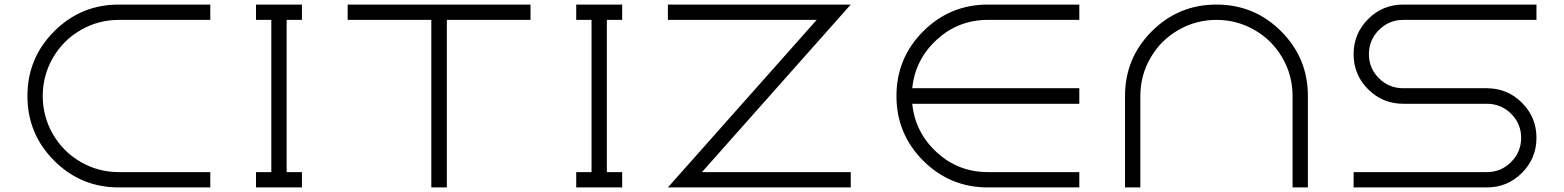

<svg xmlns="http://www.w3.org/2000/svg" viewBox="-20 -820 6842 840"><path d="M500 -800H900V-733H500Q410 -733 333 -688.5Q256 -644 211.5 -567Q167 -490 167 -400Q167 -310 211.5 -233Q256 -156 333 -111.5Q410 -67 500 -67H900V0H500Q334 0 217 -117Q100 -234 100 -400Q100 -566 217 -683Q334 -800 500 -800Z M1301 -733H1234V-67H1301V0H1100V-67H1167V-733H1100V-800H1301Z M1501 -733V-800H2301V-733H1935V0H1867V-733Z M2702 -733H2635V-67H2702V0H2501V-67H2568V-733H2501V-800H2702Z M3702 -800 3051 -67H3702V0H2902L3553 -733H2902V-800Z M4302 -800H4702V-733H4302Q4173 -733 4078.5 -646.5Q3984 -560 3971 -434H4702V-366H3971Q3984 -240 4078.5 -153.5Q4173 -67 4302 -67H4702V0H4302Q4136 0 4019 -117Q3902 -234 3902 -400Q3902 -566 4019 -683Q4136 -800 4302 -800Z M5702 -400V0H5635V-400Q5635 -490 5590.5 -567Q5546 -644 5469 -688.5Q5392 -733 5302 -733Q5212 -733 5135 -688.5Q5058 -644 5013.5 -567Q4969 -490 4969 -400V0H4902V-400Q4902 -566 5019 -683Q5136 -800 5302 -800Q5468 -800 5585 -683Q5702 -566 5702 -400Z M6119 -800H6702V-733H6119Q6057 -733 6013 -689Q5969 -645 5969 -583Q5969 -521 6013 -477.5Q6057 -434 6119 -434H6485Q6575 -434 6638.5 -370.5Q6702 -307 6702 -217Q6702 -127 6638.5 -63.5Q6575 0 6485 0H5902V-67H6485Q6547 -67 6591 -111Q6635 -155 6635 -217Q6635 -279 6591 -322.5Q6547 -366 6485 -366H6119Q6029 -366 5965.5 -429.5Q5902 -493 5902 -583Q5902 -673 5965.5 -736.5Q6029 -800 6119 -800Z"/></svg>

Font: Dune Rise
Style: Regular
Weight: 400
Version: Version 001.000